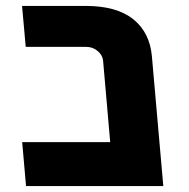

<svg xmlns="http://www.w3.org/2000/svg" viewBox="-20 -629 640 649"><path d="M55 -148.5H352.5L328.5 -423.5Q327 -442 310.5 -456.2Q294 -470.5 271.5 -470.5H67L54.5 -609H269.5Q374.5 -609 430.5 -564Q486.5 -519 493.5 -438L532 0H68Z"/></svg>

Font: JuliaMono Black
Style: Italic
Weight: 900
Italic angle: -9°
Monospace: yes
Designer: cormullion
Foundry: corm
Version: Version 0.057; ttfautohint (v1.8.4)